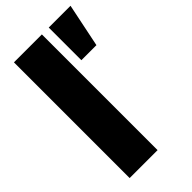

<svg xmlns="http://www.w3.org/2000/svg" viewBox="-248 -878 948 948"><g transform="rotate(-45 226.0 -404.0)"><path d="M300 -808H452L405 -580H300ZM57 -808H252V0H57Z"/></g></svg>

Font: Encode Sans Normal
Style: ExtraBold
Weight: 800
Designer: Pablo Impallari, Andres Torresi
Foundry: Pablo Impallari, Andres Torresi
Version: Version 1.000; ttfautohint (v1.00) -l 8 -r 50 -G 200 -x 14 -